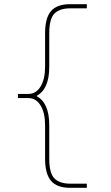

<svg xmlns="http://www.w3.org/2000/svg" viewBox="-20 -790 532 920"><path d="M156 -331V-329Q216 -297 216 -190V-30Q216 40 241 65Q266 90 316 90H396V110H316Q253 110 224.5 76.5Q196 43 196 -30V-190Q196 -249 174.5 -284.5Q153 -320 116 -320H66V-340H116Q153 -340 174.5 -375.5Q196 -411 196 -470V-630Q196 -704 224.5 -737Q253 -770 316 -770H396V-750H316Q266 -750 241 -725Q216 -700 216 -630V-470Q216 -363 156 -331Z"/></svg>

Font: Mplus 1p Thin
Style: Regular
Weight: 250
Version: Version 1.061